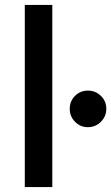

<svg xmlns="http://www.w3.org/2000/svg" viewBox="-20 -762 453 782"><path d="M193 0H81V-742H193ZM285.5 -266Q264 -288 264 -319Q264 -350 285.5 -371.5Q307 -393 338 -393Q369 -393 391 -371.5Q413 -350 413 -319Q413 -288 391 -266Q369 -244 338 -244Q307 -244 285.5 -266Z"/></svg>

Font: Myanmar Khyay
Style: Regular
Weight: 400
Designer: Danh Hong
Foundry: Google Inc.
Version: Version 1.10 March 4, 2015